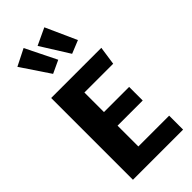

<svg xmlns="http://www.w3.org/2000/svg" viewBox="-313 -1087 1151 1151"><g transform="rotate(-45 263.0 -511.0)"><path d="M64.5 -693.4H489.8L472.6 -575.6H228.6V-409.8H441.9V-294.6H228.6V-118.3H489.7V0H64.5ZM256.6 -825.4 159.4 -1022 53.4 -968.6 175 -787.3ZM423.5 -825.4 335.1 -1022 227.8 -971.7 340.6 -791.7Z"/></g></svg>

Font: Fira Sans Variable
Style: Regular
Weight: 400
Designer: Carrois Corporate & Edenspiekermann AG
Foundry: Carrois Corporate GbR & Edenspiekermann AG
Version: Version 4.202